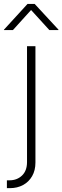

<svg xmlns="http://www.w3.org/2000/svg" viewBox="-62 -768 322 992"><path d="M77.6 -529.3H121.1V71.8Q121.1 112.3 104 142.1Q86.9 171.9 57.1 188Q27.3 204.1 -11.2 204.1H-26.4V163.6H-12.7Q25.9 163.6 51.8 138.9Q77.6 114.3 77.6 69.3ZM4.9 -612.8H-41.5V-614.7L80.1 -747.6H117.2L240.2 -614.7V-612.8H192.9L98.6 -716.3Z"/></svg>

Font: Inter 24pt ExtraLight
Style: Regular
Weight: 250
Designer: Rasmus Andersson
Foundry: rsms
Version: Version 4.001;git-66647c0bb